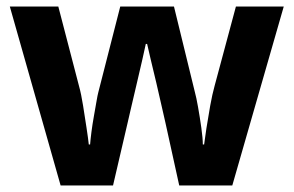

<svg xmlns="http://www.w3.org/2000/svg" viewBox="-20 -566 896 586"><path d="M485 -191Q481 -208 473.5 -241.5Q466 -275 457 -313.5Q448 -352 440 -384.5Q432 -417 429 -432H425Q422 -417 414.5 -384.5Q407 -352 398 -313.5Q389 -275 381 -241Q373 -207 369 -189L325 0H165L10 -546H158L221 -304Q228 -279 233.5 -244Q239 -209 244 -176.5Q249 -144 251 -125H255Q256 -139 259 -162.5Q262 -186 266.5 -211Q271 -236 274.5 -256.5Q278 -277 280 -284L347 -546H511L575 -284Q579 -270 584.5 -239Q590 -208 594.5 -176Q599 -144 599 -125H603Q605 -142 610 -174.5Q615 -207 621.5 -243Q628 -279 635 -304L700 -546H846L689 0H527Z"/></svg>

Font: Noto Sans Cham
Style: Regular
Weight: 400
Designer: Monotype Design Team
Foundry: Monotype Imaging Inc.
Version: Version 2.002